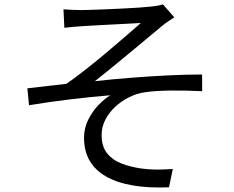

<svg xmlns="http://www.w3.org/2000/svg" viewBox="-20 -788 1040 852"><path d="M261.6 -746.7Q280.1 -745.3 299.3 -744.3Q318.5 -743.3 341.2 -743.3Q354.8 -743.3 384.2 -744.3Q413.5 -745.3 451.5 -746.8Q489.5 -748.3 528.4 -750.3Q567.4 -752.3 599.5 -754.5Q631.7 -756.7 648.8 -758.7Q666.9 -760.5 680.7 -763.1Q694.5 -765.7 703 -768.5L753.5 -711.3Q743.7 -704.8 727.3 -693.8Q710.9 -682.7 700.2 -673.8Q678 -655.4 648.4 -630.7Q618.9 -606.1 586 -578.7Q553.1 -551.4 519.8 -523.9Q486.5 -496.4 456 -471.6Q425.5 -446.7 401 -427.8Q477 -436.3 559.9 -442.8Q642.7 -449.3 723.9 -453.4Q805.1 -457.4 876.8 -457.4L877.2 -383.3Q803.8 -387.1 736.1 -386.2Q668.5 -385.3 623.3 -378.6Q586.6 -373.4 552.5 -356.4Q518.4 -339.3 490.7 -313.5Q463 -287.6 446.9 -255.7Q430.9 -223.8 430.9 -188.5Q430.9 -138.4 455 -108.1Q479.1 -77.9 518.5 -62.8Q558 -47.6 603.2 -40.8Q647.9 -34.9 683.9 -35.5Q720 -36.2 746.8 -38.2L730 43.2Q547 50.6 450 -5.3Q352.9 -61.1 352.9 -176.5Q352.9 -219.4 371.4 -256.5Q389.9 -293.6 416.8 -321.7Q443.7 -349.7 469.3 -365.3Q389.6 -358.8 294.2 -347.4Q198.8 -336 108.8 -321L101.5 -396Q142.1 -400.6 189.4 -406.3Q236.7 -412 274.9 -416Q315.4 -444.4 362.8 -481.6Q410.1 -518.9 456.7 -558.3Q503.2 -597.7 542.4 -631.4Q581.5 -665.1 605.1 -686.1Q591.9 -685.1 565.4 -683.8Q539 -682.5 506.2 -680.7Q473.4 -678.9 440.5 -677.3Q407.7 -675.6 381.7 -674.1Q355.7 -672.6 342.4 -671.6Q323.2 -670.6 302.6 -668.6Q282 -666.5 265.6 -664.7Z"/></svg>

Font: Noto Sans SC Thin
Style: Regular
Weight: 100
Designer: Ryoko NISHIZUKA 西塚涼子 (kana, bopomofo & ideographs); Paul D. Hunt (Latin, Greek & Cyrillic); Sandoll Communications 산돌커뮤니
Foundry: Adobe
Version: Version 2.004-H2;hotconv 1.0.118;makeotfexe 2.5.65603